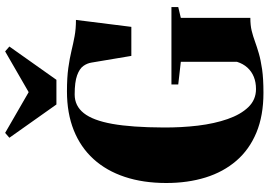

<svg xmlns="http://www.w3.org/2000/svg" viewBox="-169 -865 1045 747"><g transform="rotate(-90 353.5 -491.5)"><path d="M366 11Q277 11 211 -16.5Q145 -44 101.5 -94.5Q58 -145 36.5 -214.2Q15 -283.5 15 -367Q15 -457 38.8 -528.5Q62.5 -600 108.2 -650.2Q154 -700.5 220.2 -727Q286.5 -753.5 371.5 -753.5Q425.5 -753.5 462.8 -748.2Q500 -743 529 -736Q558 -729 586 -723.8Q614 -718.5 649.5 -718.5L622.5 -503H509.5L483.5 -658Q481 -674.5 470.5 -689.5Q460 -704.5 434 -714Q408 -723.5 359.5 -723.5Q315 -723.5 286.8 -688Q258.5 -652.5 245 -576.8Q231.5 -501 231 -379Q230.5 -309 238.2 -244.2Q246 -179.5 263.8 -128.5Q281.5 -77.5 310.2 -47.8Q339 -18 380.5 -18Q407 -18 428 -26.5Q449 -35 464 -51.5Q479 -68 486.5 -92V-310.5L398.5 -320.5V-347H699.5V-320.5L657.5 -310.5V-40Q628.5 -40 607.2 -34.8Q586 -29.5 565.5 -22Q545 -14.5 519.2 -7Q493.5 0.5 457 5.8Q420.5 11 366 11ZM320.5 -794.5 191 -977.5 210 -994 368.5 -902.5 527 -994 546 -977.5 416.5 -794.5Z"/></g></svg>

Font: Merriweather 144pt Black
Style: Regular
Weight: 900
Version: Version 2.100